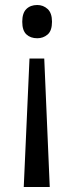

<svg xmlns="http://www.w3.org/2000/svg" viewBox="-20 -615 297 768"><path d="M188 -528Q188 -492 170.5 -477Q153 -462 129 -462Q102 -462 85.5 -477.5Q69 -493 69 -528Q69 -563 85.5 -579Q102 -595 129 -595Q153 -595 170.5 -579Q188 -563 188 -528ZM98 -381H157L179 133H75Z"/></svg>

Font: Noto Sans Tamil UI SemiCondensed
Style: Regular
Weight: 400
Width: 4
Designer: Jelle Bosma - Monotype Design Team
Foundry: Monotype Imaging Inc.
Version: Version 2.004; ttfautohint (v1.8.4.7-5d5b)